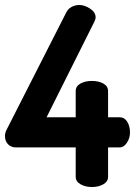

<svg xmlns="http://www.w3.org/2000/svg" viewBox="-21 -751 543 771"><path d="M-1 -205Q-1 -218 6 -231L243 -697Q251 -715 266 -723Q281 -731 298 -731Q318 -731 340.5 -716.5Q363 -702 363 -681Q363 -674 358 -664L166 -280H283V-385Q283 -405 302 -415.5Q321 -426 348 -426Q375 -426 394 -415.5Q413 -405 413 -385V-280H460Q479 -280 490 -262Q501 -244 501 -219Q501 -196 488.5 -177.5Q476 -159 460 -159H413V-41Q413 -22 394 -11Q375 0 348 0Q322 0 302.5 -11Q283 -22 283 -41V-159H43Q24 -159 11.5 -171.5Q-1 -184 -1 -205Z"/></svg>

Font: Dosis
Style: Regular
Weight: 400
Designer: Edgar Tolentino, Pablo Impallari, Igino Marini
Foundry: Edgar Tolentino, Pablo Impallari, Igino Marini
Version: Version 1.007;Glyphs 3.1.1 (3134)